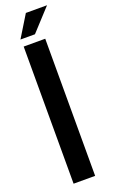

<svg xmlns="http://www.w3.org/2000/svg" viewBox="-164 -884 541 921"><g transform="rotate(-20 106.5 -424.0)"><path d="M40 0V-700H150V0ZM105 -848H213L111 -737H37Z"/></g></svg>

Font: Bebas Neue
Style: Regular
Weight: 400
Designer: Ryoichi Tsunekawa
Foundry: Ryoichi Tsunekawa
Version: Version 1.400